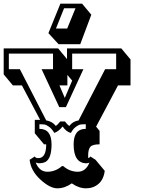

<svg xmlns="http://www.w3.org/2000/svg" viewBox="-20 -963 769 1043"><path d="M169 -312H198L99 -499H50L0 -559V-700H296L344 -642V-700H639L689 -640V-499H621L502 -275L521 -252V-179Q482 -179 470.5 -165Q459 -151 459 -120V-105Q466 -105 471 -113L499 -95L549 -35Q543 12 515 36Q487 60 447.5 60Q408 60 370 33Q332 60 291.5 60Q251 60 199 12Q147 -36 141 -95L169 -113Q173 -104 188 -104Q231 -104 231 -179H219L169 -239ZM283 -279Q293 -285 307 -303H333Q346 -285 357 -279Q374 -303 407 -309L551 -587H611V-672H372V-587H433L338 -381H302L206 -587H268V-672H28V-587H88L231 -309Q265 -303 283 -279ZM323 -61Q359 -30 402.5 -30Q446 -30 466 -80Q459 -76 450 -76Q380 -76 380 -179Q380 -263 446 -263V-288Q427 -288 417 -286.5Q407 -285 392 -274Q377 -263 365 -241Q341 -246 320 -276Q299 -249 275 -241Q262 -263 247 -274Q232 -285 222 -286.5Q212 -288 194 -288V-263Q260 -263 260 -179Q260 -103 228 -84Q213 -76 190 -76L174 -80Q194 -30 237.5 -30Q281 -30 317 -61ZM346 -499H303L332 -431L372 -525L346 -556ZM416 -723H298L243 -783L308 -943H426L476 -883ZM284 -808H345L390 -918H328Z"/></svg>

Font: Ewert
Style: Regular
Weight: 400
Designer: Johan Kallas, Mihkel Virkus
Foundry: Johan Kallas, Mihkel Virkus
Version: Version 1.001